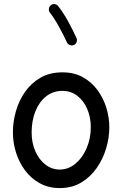

<svg xmlns="http://www.w3.org/2000/svg" viewBox="-20 -893 606 951"><path d="M289.1 -534.7Q347.7 -534.7 391.1 -510.3Q434.6 -485.8 463.6 -445.8Q492.7 -405.8 507.1 -357.9Q521.5 -310.1 521.5 -262.7Q521.5 -210.9 505.6 -157.7Q489.7 -104.5 458.5 -60.1Q427.2 -15.6 381.6 11.5Q335.9 38.6 275.9 38.6Q220.7 38.6 177.5 14.9Q134.3 -8.8 104.5 -48.6Q74.7 -88.4 59.3 -137.5Q43.9 -186.5 43.9 -237.3Q43.9 -289.6 58.8 -342Q73.7 -394.5 104 -438Q134.3 -481.4 180.4 -508.1Q226.6 -534.7 289.1 -534.7ZM289.1 -442.9Q242.7 -442.9 208.3 -415.5Q173.8 -388.2 155.3 -341.6Q136.7 -294.9 136.7 -237.3Q136.7 -184.1 155.5 -142.6Q174.3 -101.1 205.8 -77.1Q237.3 -53.2 275.9 -53.2Q318.4 -53.2 353.3 -82Q388.2 -110.8 408.9 -158.7Q429.7 -206.5 429.7 -262.7Q429.7 -312 412.1 -353Q394.5 -394 362.8 -418.5Q331.1 -442.9 289.1 -442.9ZM231.9 -867.2Q240.2 -874 251 -872.6Q261.7 -871.1 268.1 -862.8Q292 -833 316.7 -788.3Q341.3 -743.7 358.9 -704.6Q363.3 -695.3 359.4 -684.8Q355.5 -674.3 345.7 -669.9Q336.4 -666 325.9 -669.9Q315.4 -673.8 311.5 -683.1Q294.9 -719.7 271 -762.7Q247.1 -805.7 227.1 -830.6Q220.7 -838.9 222.2 -849.9Q223.6 -860.8 231.9 -867.2Z"/></svg>

Font: Mikhak-FD Medium
Style: Regular
Weight: 500
Designer: Amin Abedi
Version: Version 3.2